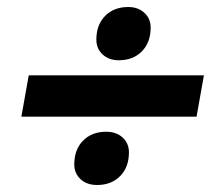

<svg xmlns="http://www.w3.org/2000/svg" viewBox="-20 -598 616 548"><path d="M255 -485Q255 -527 280 -552.5Q305 -578 346 -578Q374 -578 392 -561.5Q410 -545 410 -519Q410 -477 385 -451.5Q360 -426 319 -426Q291 -426 273 -442.5Q255 -459 255 -485ZM62 -383H562L541 -265H41ZM192 -129Q192 -171 217 -196.5Q242 -222 283 -222Q312 -222 330 -205.5Q348 -189 348 -163Q348 -121 323 -95.5Q298 -70 257 -70Q228 -70 210 -86.5Q192 -103 192 -129Z"/></svg>

Font: Bai Jamjuree
Style: Bold Italic
Weight: 700
Italic angle: -10°
Designer: Katatrad Aksorn Co.,Ltd.
Foundry: Cadson Demak Co.,Ltd.
Version: Version 1.000; ttfautohint (v1.6)